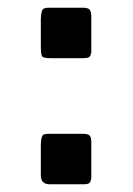

<svg xmlns="http://www.w3.org/2000/svg" viewBox="-20 -478 345 498"><path d="M85.9 -22.9V-103Q86.9 -112.8 86.9 -115.5Q86.9 -118.2 88.9 -123.5Q90.8 -128.9 95.5 -129.9Q100.1 -130.9 107.9 -130.9H194.8Q209 -130.9 212.9 -126Q216.8 -121.1 216.8 -109.9V-27.8Q216.8 -19 216.8 -16.1Q216.8 -13.2 214.8 -8.1Q212.9 -2.9 208.5 -1.5Q204.1 0 195.8 0H108.9Q85.9 0 85.9 -22.9ZM85.9 -361.8V-430.2Q86.9 -452.1 92.8 -455.1Q96.7 -458 107.9 -458H194.8Q209 -458 212.9 -452.4Q216.8 -446.8 216.8 -436V-355Q216.8 -346.2 216.8 -343Q216.8 -339.8 214.8 -335Q212.9 -330.1 208.5 -328.6Q204.1 -327.1 195.8 -327.1H110.8Q91.8 -327.1 88.9 -332.5Q85.9 -337.9 85.9 -361.8Z"/></svg>

Font: CMU Sans Serif
Style: Bold
Weight: 700
Version: Version 0.7.0